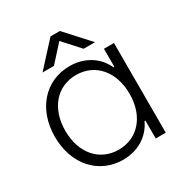

<svg xmlns="http://www.w3.org/2000/svg" viewBox="-175 -871 958 1012"><g transform="rotate(-30 303.5 -365.5)"><path d="M284.7 11.7C371.1 11.7 446.8 -31.2 482.4 -108.9H487.8V0H548.8V-545.9H487.8V-437H482.4C446.8 -514.6 371.1 -557.6 284.7 -557.6C135.7 -557.6 31.7 -439.9 31.7 -272.9C31.7 -106 135.7 11.7 284.7 11.7ZM95.2 -272.9C95.2 -408.7 174.3 -500 290.5 -500C407.2 -500 486.3 -408.2 486.3 -272.9C486.3 -137.7 407.2 -45.9 290.5 -45.9C174.3 -45.9 95.2 -137.2 95.2 -272.9ZM145 -599.6H214.4L304.7 -699.2L395 -599.6H464.4L333.5 -743.2H276.4Z"/></g></svg>

Font: Guggenheim Sans Display Light
Style: Regular
Weight: 300
Designer: Modified by Tom Baber under direction of Pentagram Design 2023
Foundry: rsms
Version: Version 1.001;Glyphs 3.1.2 (3151)